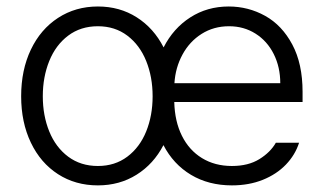

<svg xmlns="http://www.w3.org/2000/svg" viewBox="-20 -558 990 589"><path d="M44.9 -262.7Q44.9 -343.3 74.7 -405.8Q104.5 -468.3 158.2 -503.2Q211.9 -538.1 280.3 -538.1Q347.2 -538.1 399.4 -504.9Q451.7 -471.7 481.9 -412.6Q511.7 -471.2 563.7 -504.6Q615.7 -538.1 681.6 -538.1Q741.7 -538.1 793.5 -509.3Q845.2 -480.5 876.7 -421.4Q908.2 -362.3 908.2 -276.4V-245.1H514.6Q516.1 -185.5 538.1 -141.4Q560.1 -97.2 599.6 -73Q639.2 -48.8 691.4 -48.8Q741.7 -48.8 775.6 -69.8Q809.6 -90.8 826.2 -120.1H897.5Q885.7 -83 857.2 -53.2Q828.6 -23.4 786.1 -6.3Q743.7 10.7 691.4 10.7Q620.1 10.7 565.9 -21.7Q511.7 -54.2 481.4 -112.8Q451.2 -54.7 398.9 -22Q346.7 10.7 280.3 10.7Q211.4 10.7 158 -23.7Q104.5 -58.1 74.7 -120.4Q44.9 -182.6 44.9 -262.7ZM448.2 -262.7Q448.2 -321.8 428.5 -370.8Q408.7 -419.9 370.6 -448.7Q332.5 -477.5 280.3 -477.5Q227.5 -477.5 189.2 -448.7Q150.9 -419.9 131.1 -370.8Q111.3 -321.8 111.3 -262.7Q111.3 -203.6 131.1 -154.8Q150.9 -106 189.2 -77.4Q227.5 -48.8 280.3 -48.8Q332.5 -48.8 370.6 -77.4Q408.7 -106 428.5 -154.8Q448.2 -203.6 448.2 -262.7ZM839.8 -302.7Q839.8 -352.1 819.8 -392.1Q799.8 -432.1 763.9 -454.8Q728 -477.5 682.6 -477.5Q635.7 -477.5 598.6 -454.1Q561.5 -430.7 539.8 -390.6Q518.1 -350.6 515.1 -302.7Z"/></svg>

Font: Pretendard Std Light
Style: Regular
Weight: 300
Designer: Base glyphs from Inter by Rasmus Andersson; Hangeul glyphs from Noto Sans CJK(Source Han Sans) by Jang Soo-young and Kan
Foundry: Kil Hyung-jin
Version: Version 1.309